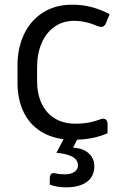

<svg xmlns="http://www.w3.org/2000/svg" viewBox="-20 -578 517 814"><path d="M418 -74.7Q426.3 -74.7 431.2 -68.6Q436 -62.5 436 -51.8V-13.2Q378.4 12.2 307.1 14.2L289.6 47.9Q332 50.3 356 71.8Q379.9 93.3 379.9 126.5Q379.9 170.4 347.9 193.4Q315.9 216.3 259.8 216.3Q240.7 216.3 222.2 213.1Q203.6 210 190.9 204.1V179.7Q190.9 155.8 208 155.8L213.9 156.7Q231.9 161.1 255.4 161.1Q279.3 161.1 294.9 151.1Q310.5 141.1 310.5 123Q310.5 77.6 219.2 69.8L249.5 12.2Q186 3.9 142.1 -28.3Q98.1 -60.5 76.2 -111.6Q54.2 -162.6 54.2 -227.5V-300.8Q54.2 -374 81.8 -432.6Q109.4 -491.2 161.9 -524.7Q214.4 -558.1 285.2 -558.1Q331.5 -558.1 370.4 -547.4Q409.2 -536.6 444.8 -518.1L429.7 -480.5Q423.3 -463.9 408.7 -463.9Q403.8 -463.9 396.5 -466.3Q342.8 -489.7 294.9 -489.7Q247.1 -489.7 211.4 -464.8Q175.8 -439.9 156.5 -395Q137.2 -350.1 137.2 -292.5V-235.8Q137.2 -180.2 156.5 -139.2Q175.8 -98.1 212.4 -75.9Q249 -53.7 299.3 -53.7Q333 -53.7 357.9 -58.6Q382.8 -63.5 407.2 -72.8Q412.6 -74.7 418 -74.7Z"/></svg>

Font: Lycee Sans
Style: Regular
Weight: 400
Designer: Justin Alvin
Foundry: Alkove Design
Version: Version 1.030